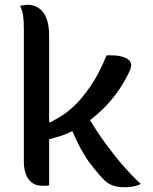

<svg xmlns="http://www.w3.org/2000/svg" viewBox="-20 -775 640 805"><path d="M186 2Q181 3 176.5 3.5Q172 4 168 4Q164 4 159 4Q131 4 113.5 -9.5Q96 -23 88 -46Q80 -69 80 -95Q80 -172 80 -241.5Q80 -311 80 -378Q80 -445 80 -513.5Q80 -582 80 -656Q80 -686 77 -708.5Q74 -731 64 -750Q70 -752 75.5 -752.5Q81 -753 86.5 -754Q92 -755 97 -755Q120 -755 140.5 -742.5Q161 -730 173.5 -701.5Q186 -673 186 -623Q186 -543 186 -465Q186 -387 186 -309.5Q186 -232 186 -154.5Q186 -77 186 2ZM503 10Q474 10 453.5 3Q433 -4 417 -20Q406 -31 396 -42.5Q386 -54 376 -66.5Q366 -79 356 -92Q346 -105 338 -119Q326 -138 316.5 -155.5Q307 -173 299 -190Q291 -207 284 -224L254 -226L336 -308Q368 -251 405 -198Q442 -145 483 -96Q524 -47 570 -4Q562 1 551 4Q540 7 528 8.5Q516 10 503 10ZM151 -269 191 -262Q209 -272 226.5 -282Q244 -292 259.5 -304Q275 -316 290 -330Q305 -344 318 -359Q340 -385 359.5 -413.5Q379 -442 395.5 -474.5Q412 -507 427 -543H445Q471 -543 490 -538Q509 -533 519.5 -524Q530 -515 530 -503Q530 -495 526.5 -484.5Q523 -474 513 -456Q494 -419 470 -386Q446 -353 418 -324.5Q390 -296 359.5 -273Q329 -250 296 -232Q263 -214 228.5 -203Q194 -192 159 -186Z"/></svg>

Font: Recursive Monospace Casual Medium
Style: Regular
Weight: 500
Version: Version 1.047